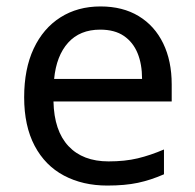

<svg xmlns="http://www.w3.org/2000/svg" viewBox="-20 -566 604 596"><path d="M292 -546Q361 -546 410.5 -516Q460 -486 486.5 -431.5Q513 -377 513 -304V-251H146Q148 -160 192.5 -112.5Q237 -65 317 -65Q368 -65 407.5 -74.5Q447 -84 489 -102V-25Q448 -7 408 1.5Q368 10 313 10Q237 10 178.5 -21Q120 -52 87.5 -113.5Q55 -175 55 -264Q55 -352 84.5 -415Q114 -478 167.5 -512Q221 -546 292 -546ZM291 -474Q228 -474 191.5 -433.5Q155 -393 148 -321H421Q421 -367 407 -401Q393 -435 364.5 -454.5Q336 -474 291 -474Z"/></svg>

Font: lkorean85
Style: Book
Weight: 400
Designer: Jelle Bosma - Monotype Design Team
Foundry: Monotype Imaging Inc.
Version: Version 2.003